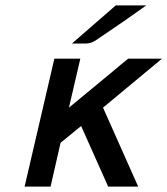

<svg xmlns="http://www.w3.org/2000/svg" viewBox="-20 -690 619 710"><path d="M246 -529 408 -670H521Q418 -597 399 -585L333 -540Q316 -529 296 -529ZM71 0 181 -473H277L235 -292L344 -382Q364 -398 384 -415Q404 -432 424.5 -449Q445 -466 454 -473H579L361 -292L491 0H380L280 -224L204 -162L167 0Z"/></svg>

Font: Coval
Style: Medium Italic
Weight: 500
Foundry: Context Ltd
Version: Version 001.000